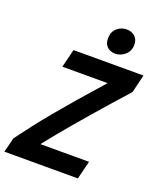

<svg xmlns="http://www.w3.org/2000/svg" viewBox="-174 -1014 935 1117"><g transform="rotate(20 293.5 -456.0)"><path d="M-11 0 12 -91Q47 -138 86.5 -189.5Q126 -241 174.5 -299.5Q223 -358 283 -427.5Q343 -497 417 -580H137L165 -693H598L571 -581Q519 -523 473.5 -471.5Q428 -420 387.5 -373Q347 -326 310 -282.5Q273 -239 238.5 -197Q204 -155 171 -113H472L444 0ZM399.6 -756Q369 -756 349.5 -774Q330 -792 330 -825.2Q330 -867 356 -889.5Q382 -912 415 -912Q445.2 -912 466.1 -894Q487 -876 487 -843Q487 -803 459.3 -779.5Q431.6 -756 399.6 -756Z"/></g></svg>

Font: Ubuntu Sans Mono
Style: Italic
Weight: 400
Italic angle: -13.5°
Monospace: yes
Designer: Dalton Maag Ltd
Foundry: Dalton Maag Ltd
Version: Version 1.006